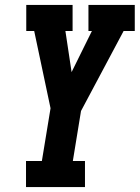

<svg xmlns="http://www.w3.org/2000/svg" viewBox="-20 -755 564 775"><path d="M85 0V-105H149L184 -318L118 -630H86V-735H273V-630H244L269 -464L351 -630H337V-735H524V-630H479L307 -307L274 -105H323V0Z"/></svg>

Font: Iosevka Slab Extrabold
Style: Italic
Weight: 800
Italic angle: -9°
Monospace: yes
Designer: Belleve Invis
Foundry: Belleve Invis
Version: Version 11.1.0; ttfautohint (v1.8.3)